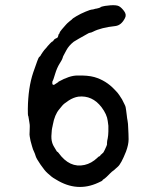

<svg xmlns="http://www.w3.org/2000/svg" viewBox="-20 -689 587 745"><path d="M350 -655Q353 -655 362 -657.5Q371 -660 370.5 -661Q370 -662 371 -662Q386 -667 409 -668.5Q432 -670 441.5 -665Q451 -660 461.5 -646Q472 -632 465 -619Q451 -591 428 -588Q372 -582 341 -566Q333 -562 329.5 -562Q326 -562 318 -557Q310 -552 306.5 -550.5Q303 -549 286 -539Q269 -529 266 -527Q247 -512 237.5 -494Q228 -476 226 -472.5Q224 -469 223 -464Q222 -459 211.5 -442.5Q201 -426 193.5 -401Q186 -376 184.5 -375Q183 -374 183 -369Q182 -358 190 -360L207 -371L206 -372Q205 -371 207 -372Q250 -396 280 -396Q321 -397 346 -390Q391 -377 424 -342Q439 -327 443.5 -319Q448 -311 450.5 -308Q453 -305 455.5 -299.5Q458 -294 462.5 -285.5Q467 -277 467.5 -273Q468 -269 469.5 -260.5Q471 -252 472 -241Q473 -230 475 -220.5Q477 -211 477.5 -191Q478 -171 478.5 -170Q479 -169 479 -148.5Q479 -128 469 -101Q450 -53 437 -42Q434 -40 428 -34Q422 -28 418.5 -26Q415 -24 406.5 -15.5Q398 -7 394 -3Q387 3 386.5 3.5Q386 4 382 6.5Q378 9 377.5 11Q377 13 361 20Q279 58 198 8Q184 0 179.5 -4Q175 -8 164.5 -17Q154 -26 137.5 -50Q121 -74 118.5 -83Q116 -92 112 -100.5Q108 -109 108 -109.5Q108 -110 104 -122.5Q100 -135 98.5 -142.5Q97 -150 95.5 -158.5Q94 -167 94.5 -167Q95 -167 95 -179.5Q95 -192 95.5 -197.5Q96 -203 94 -214Q92 -225 91 -232.5Q90 -240 89 -240Q88 -240 88 -266Q89 -349 109 -408Q129 -467 132 -468Q135 -469 137.5 -473.5Q140 -478 140 -478L148 -490Q149 -490 149.5 -491.5Q150 -493 151 -494Q152 -495 156 -499.5Q160 -504 160.5 -504.5Q161 -505 164 -509Q167 -513 168 -513.5Q169 -514 170 -515.5Q171 -517 173 -519Q175 -521 177 -523Q182 -528 183.5 -528Q185 -528 188 -532.5Q191 -537 192 -537Q193 -537 194.5 -538.5Q196 -540 199.5 -541Q203 -542 204.5 -545.5Q206 -549 206 -550Q206 -551 206.5 -552Q207 -553 206.5 -553.5Q206 -554 208.5 -556.5Q211 -559 211 -561.5Q211 -564 220 -575Q229 -586 233.5 -590.5Q238 -595 238 -595.5Q238 -596 240 -597.5Q242 -599 242 -599.5Q242 -600 245.5 -602.5Q249 -605 249.5 -606Q250 -607 254.5 -610Q259 -613 260 -615Q261 -617 277 -626.5Q293 -636 312.5 -644Q332 -652 336.5 -652Q341 -652 345 -653.5Q349 -655 350 -655ZM374 -273Q338 -320 284 -314Q265 -311 246.5 -299Q228 -287 221.5 -279Q215 -271 210 -265Q192 -244 185 -205Q184 -199 183.5 -197.5Q183 -196 183 -195Q183 -194 182.5 -193.5Q182 -193 181 -184Q178 -158 180.5 -144Q183 -130 190 -119Q197 -108 199 -104Q201 -100 202.5 -100Q204 -100 207 -96Q250 -36 308 -49Q335 -55 358 -77Q364 -83 365.5 -82.5Q367 -82 369.5 -86Q372 -90 373 -90Q374 -90 376 -92.5Q378 -95 379.5 -95.5Q381 -96 387 -108.5Q393 -121 393.5 -123Q394 -125 395 -128Q396 -131 395 -132L396 -143Q396 -143 398 -152.5Q400 -162 400.5 -178.5Q401 -195 400.5 -201Q400 -207 398 -220Q395 -245 374 -273Z"/></svg>

Font: TT2020 Style E
Style: Regular
Weight: 400
Version: Version 00.2